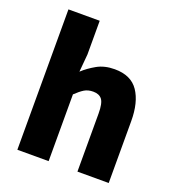

<svg xmlns="http://www.w3.org/2000/svg" viewBox="-142 -913 943 1027"><g transform="rotate(20 329.0 -399.5)"><path d="M72 0V-799H250V-607L241 -506Q272 -535 314.5 -559Q357 -583 415 -583Q508 -583 550 -521Q592 -459 592 -352V0H414V-330Q414 -389 398 -410Q382 -431 348 -431Q318 -431 297 -418Q276 -405 250 -380V0Z"/></g></svg>

Font: Noto Sans HK Thin Black
Style: Regular
Weight: 900
Version: Version 2.004-H2;hotconv 1.0.118;makeotfexe 2.5.65603